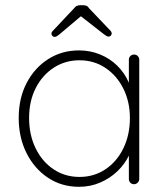

<svg xmlns="http://www.w3.org/2000/svg" viewBox="-20 -709 639 739"><path d="M496 -499Q505 -499 510.5 -493Q516 -487 516 -479V-20Q516 -12 510 -6Q504 0 496 0Q487 0 481.5 -6Q476 -12 476 -20V-162L492 -175Q492 -143 476 -110Q460 -77 432 -50Q404 -23 366 -6.5Q328 10 284 10Q217 10 164.5 -25Q112 -60 82 -120Q52 -180 52 -255Q52 -331 82.5 -389.5Q113 -448 165.5 -481.5Q218 -515 284 -515Q327 -515 365 -499.5Q403 -484 431.5 -456Q460 -428 476 -390.5Q492 -353 492 -309L476 -334V-479Q476 -487 481.5 -493Q487 -499 496 -499ZM286 -28Q342 -28 386 -57.5Q430 -87 455 -138.5Q480 -190 480 -255Q480 -317 455 -367.5Q430 -418 386 -447.5Q342 -477 286 -477Q231 -477 187 -448.5Q143 -420 117.5 -370Q92 -320 92 -255Q92 -190 117 -138.5Q142 -87 186 -57.5Q230 -28 286 -28ZM299 -653 209 -577Q204 -573 199.5 -570Q195 -567 190 -567Q185 -567 181.5 -571Q178 -575 178 -579Q178 -582 179.5 -585Q181 -588 184 -591L265 -677Q273 -689 289 -689H299Q307 -689 313 -686.5Q319 -684 323 -677L404 -592Q407 -589 408.5 -586Q410 -583 410 -580Q410 -576 406.5 -572Q403 -568 398 -568Q394 -568 389 -571Q384 -574 379 -578L288 -649Z"/></svg>

Font: Quicksand Light Light
Style: Regular
Weight: 300
Version: Version 3.006